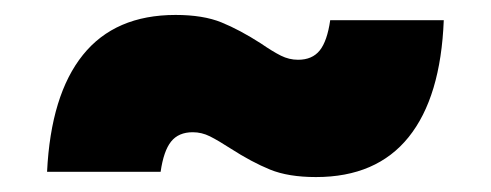

<svg xmlns="http://www.w3.org/2000/svg" viewBox="-20 -466 657 257"><path d="M403 -229Q366 -229 341.5 -239Q317 -249 289 -267Q272 -278 261 -283.5Q250 -289 238 -289Q219 -289 209 -276.5Q199 -264 195 -236H43Q48 -339 91 -392.5Q134 -446 215 -446Q252 -446 276.5 -436Q301 -426 329 -408Q345 -397 356 -391.5Q367 -386 379 -386Q398 -386 408 -398.5Q418 -411 422 -439H574Q570 -336 527 -282.5Q484 -229 403 -229Z"/></svg>

Font: Work Sans ExtraBold
Style: Regular
Weight: 800
Designer: Wei Huang
Foundry: Wei Huang
Version: Version 1.500